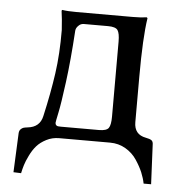

<svg xmlns="http://www.w3.org/2000/svg" viewBox="-45 -475 611 648"><g transform="rotate(5 260.5 -151.5)"><path d="M150.9 -50.8Q150.9 -45.4 153.8 -42.7Q156.7 -40 160.2 -39.6Q163.6 -39.1 169.9 -39.1H298.8Q324.7 -39.1 331.8 -49.6Q338.9 -60.1 338.9 -87.9V-341.8Q338.9 -370.1 331.8 -380.6Q324.7 -391.1 298.8 -391.1H217.8Q207.5 -391.1 200.7 -385Q193.8 -378.9 191.9 -373.8Q189.9 -368.7 189.9 -365.2Q183.6 -264.6 173.8 -190.4Q164.1 -116.2 157.5 -85.2Q150.9 -54.2 150.9 -50.8ZM144.5 -364.3Q142.1 -402.8 138.2 -429.2L140.1 -432.1Q158.2 -429.2 188 -429.2H378.9Q408.2 -429.2 426.8 -432.1L429.2 -429.2Q418.9 -362.8 418.9 -229V-76.2Q418.9 -34.2 459 -26.9Q472.7 -24.4 478.3 -20.3Q483.9 -16.1 483.9 -5.9L490.2 127.9H464.8Q461.4 109.9 453.4 90.6Q445.3 71.3 430.9 49.6Q416.5 27.8 392.8 13.9Q369.1 0 339.8 0H168Q144 0 124.3 10.3Q104.5 20.5 92.3 34.4Q80.1 48.3 70.6 67.9Q61 87.4 56.9 101.1Q52.7 114.7 49.8 128.9L23.9 127.9L29.8 -4.9Q30.3 -13.2 34.9 -18.1Q39.6 -22.9 44.4 -24.4Q49.3 -25.9 58.1 -26.9Q99.6 -31.2 107.9 -69.8Q126 -149.4 135.5 -216.6Q145 -283.7 144.5 -364.3Z"/></g></svg>

Font: Linux Biolinum G
Style: Regular
Weight: 400
Designer: Philipp H. Poll
Foundry: Philipp H. Poll
Version: Version 1.1.0 ; ttfautohint (v1.6)